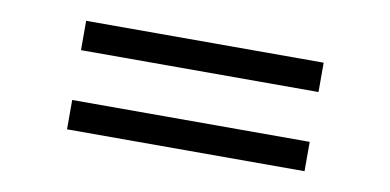

<svg xmlns="http://www.w3.org/2000/svg" viewBox="-38 -563 825 406"><g transform="rotate(10 375.0 -359.5)"><path d="M630 -413.5V-476.5H120V-413.5ZM630 -243.5V-306.5H120V-243.5Z"/></g></svg>

Font: Vela Sans
Style: Regular
Weight: 400
Designer: Principal design: Mikhail Sharanda - project Manrope.
Design modification: Ravid Balaliev
Foundry: Mikhail Sharanda
Version: Version 1.001